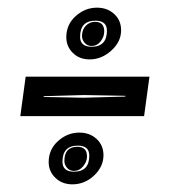

<svg xmlns="http://www.w3.org/2000/svg" viewBox="-20 -537 443 501"><path d="M214 -382Q187 -382 170 -399Q153 -416 153 -440Q153 -473 177.5 -495Q202 -517 233 -517Q260 -517 278 -500.5Q296 -484 296 -458Q296 -428 270.5 -405Q245 -382 214 -382ZM219 -415Q259 -415 259 -457Q259 -483 229 -483Q189 -483 189 -441Q189 -415 219 -415ZM219 -417Q208 -417 201 -425Q194 -433 194 -443Q194 -460 204 -470Q214 -480 228 -480Q252 -480 252 -455Q252 -441 242.5 -429Q233 -417 219 -417ZM33 -234 47 -337H370L356 -234ZM198 -282 307 -285V-287L199 -289L94 -286V-284ZM169 -56Q142 -56 124.5 -73Q107 -90 107 -114Q107 -147 131.5 -169Q156 -191 187 -191Q214 -191 232 -174.5Q250 -158 250 -132Q250 -102 225.5 -79Q201 -56 169 -56ZM173 -89Q213 -89 213 -131Q213 -157 183 -157Q143 -157 143 -115Q143 -89 173 -89ZM173 -91Q162 -91 155 -99Q148 -107 148 -117Q148 -154 182 -154Q207 -154 207 -129Q207 -115 197 -103Q187 -91 173 -91Z"/></svg>

Font: Alumni Sans Inline One
Style: Italic
Weight: 400
Italic angle: -8°
Designer: Robert E. Leuschke
Foundry: Robert E. Leuschke
Version: Version 1.100; ttfautohint (v1.8.3)